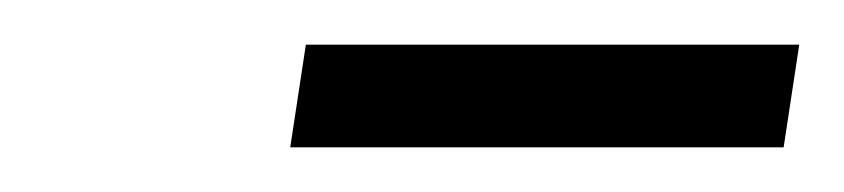

<svg xmlns="http://www.w3.org/2000/svg" viewBox="-20 -681 378 86"><path d="M110 -615H331L338 -661H117Z"/></svg>

Font: Secuela ExtLt
Style: Italic
Weight: 200
Italic angle: -8°
Designer: Fernando Haro
Foundry: deFharo
Version: Version 1.704